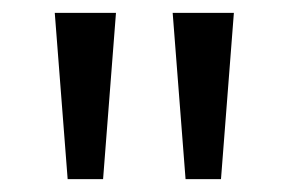

<svg xmlns="http://www.w3.org/2000/svg" viewBox="-20 -734 448 298"><path d="M160 -714H65L85 -456H140ZM343 -714H248L268 -456H323Z"/></svg>

Font: Noto Sans Lycian
Style: Regular
Weight: 400
Designer: Monotype Design Team
Foundry: Monotype Imaging Inc.
Version: Version 2.002